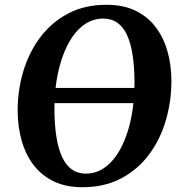

<svg xmlns="http://www.w3.org/2000/svg" viewBox="-20 -773 765 803"><path d="M134.6 -341.7 135.9 -405.1H588L586.5 -341.7ZM325.1 10Q254.6 10 203.4 -15.2Q152.1 -40.5 119.1 -84.5Q86.2 -128.5 70.2 -186.1Q54.2 -243.8 53.9 -308.6Q53.5 -394.5 77.2 -474Q101 -553.5 147.9 -616.5Q194.9 -679.4 264.4 -716.2Q333.9 -753 425.4 -753Q496.5 -753 547.7 -727.8Q599 -702.6 631.9 -658.5Q664.8 -614.4 680.7 -557.7Q696.5 -501 696.8 -437.9Q697.3 -351.1 673.9 -270.7Q650.5 -190.2 603.6 -127.1Q556.6 -64 486.9 -27Q417.2 10 325.1 10ZM338.2 -46.9Q377.9 -46.9 410.3 -67.1Q442.7 -87.4 467.5 -123.8Q492.3 -160.2 509.2 -208.5Q526 -256.7 534.4 -313.2Q542.8 -369.8 542.5 -430.3Q542.2 -494.3 534.5 -543.6Q526.8 -592.9 511.1 -626.7Q495.4 -660.4 470.9 -677.9Q446.4 -695.3 411.9 -695.3Q372.6 -695.3 340 -675.1Q307.5 -655 282.8 -618.9Q258.2 -582.8 241.3 -534.8Q224.3 -486.8 215.8 -431.1Q207.4 -375.3 207.7 -315.8Q207.9 -250.8 215.9 -200.6Q223.8 -150.5 239.8 -116.3Q255.7 -82.1 280.2 -64.5Q304.8 -46.9 338.2 -46.9Z"/></svg>

Font: Merriweather Light
Style: Italic
Weight: 300
Italic angle: -7.8°
Designer: Eben Sorkin
Foundry: Eben Sorkin
Version: Version 2.101